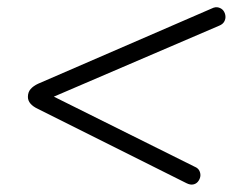

<svg xmlns="http://www.w3.org/2000/svg" viewBox="-20 -547 640 523"><path d="M488 -48 84 -250Q56 -263 56 -283Q56 -296 63.5 -304.5Q71 -313 84 -319L557 -524Q567 -529 575.5 -526.5Q584 -524 588.5 -518Q593 -512 594 -504Q595 -496 591 -488.5Q587 -481 577 -477L90 -268L96 -299L510 -93Q520 -89 523.5 -81Q527 -73 525.5 -65.5Q524 -58 519 -52Q514 -46 506 -44.5Q498 -43 488 -48Z"/></svg>

Font: Nunito ExtraLight Light
Style: Italic
Weight: 300
Italic angle: -9°
Version: Version 3.602